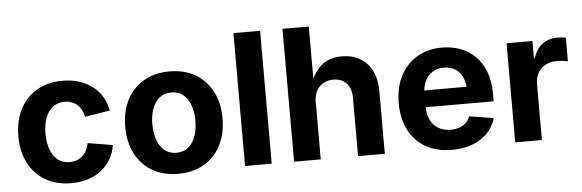

<svg xmlns="http://www.w3.org/2000/svg" viewBox="-48 -882 3173 1047"><g transform="rotate(-5 1538.5 -359.0)"><path d="M304.2 10.7Q222.7 10.7 163.1 -24.4Q103.5 -59.6 71 -122.6Q38.6 -185.5 38.6 -269Q38.6 -353 71 -416.3Q103.5 -479.5 163.1 -514.6Q222.7 -549.8 304.2 -549.8Q353.5 -549.8 394.5 -536.9Q435.5 -523.9 467.3 -500Q499 -476.1 519.3 -442.1Q539.6 -408.2 546.9 -365.7L410.6 -343.3Q406.2 -364.3 397.2 -381.1Q388.2 -397.9 375 -409.9Q361.8 -421.9 344.5 -428.2Q327.1 -434.6 306.2 -434.6Q267.1 -434.6 240.7 -413.8Q214.4 -393.1 200.7 -356Q187 -318.8 187 -269.5Q187 -221.2 200.7 -183.8Q214.4 -146.5 240.7 -125.5Q267.1 -104.5 306.2 -104.5Q327.1 -104.5 344.7 -111.1Q362.3 -117.7 375.7 -129.9Q389.2 -142.1 398.2 -159.7Q407.2 -177.2 411.6 -199.2L547.9 -176.8Q541 -133.3 520.5 -98.9Q500 -64.5 468.3 -39.8Q436.5 -15.1 395 -2.2Q353.5 10.7 304.2 10.7Z M889.6 10.7Q808.1 10.7 748.3 -24.4Q688.5 -59.6 656 -122.6Q623.5 -185.5 623.5 -269Q623.5 -353.5 656 -416.5Q688.5 -479.5 748.3 -514.6Q808.1 -549.8 889.6 -549.8Q971.7 -549.8 1031.5 -514.6Q1091.3 -479.5 1123.8 -416.5Q1156.2 -353.5 1156.2 -269Q1156.2 -185.5 1123.8 -122.6Q1091.3 -59.6 1031.5 -24.4Q971.7 10.7 889.6 10.7ZM889.6 -104.5Q928.7 -104.5 954.8 -126Q981 -147.5 994.4 -184.8Q1007.8 -222.2 1007.8 -269.5Q1007.8 -317.9 994.4 -355Q981 -392.1 954.8 -413.3Q928.7 -434.6 889.6 -434.6Q851.1 -434.6 825 -413.3Q798.8 -392.1 785.4 -355Q772 -317.9 772 -269.5Q772 -222.2 785.4 -184.8Q798.8 -147.5 825 -126Q851.1 -104.5 889.6 -104.5Z M1401.9 -727.5V0H1255.9V-727.5Z M1670.4 -313V0H1524.4V-727.5H1668.5V-406.2H1654.8Q1676.3 -474.6 1720.2 -512.2Q1764.2 -549.8 1833.5 -549.8Q1890.1 -549.8 1932.4 -525.1Q1974.6 -500.5 1997.8 -454.6Q2021 -408.7 2021 -344.7V0H1874.5V-318.8Q1874.5 -369.6 1848.4 -398.4Q1822.3 -427.2 1776.4 -427.2Q1745.6 -427.2 1721.7 -413.8Q1697.8 -400.4 1684.1 -375Q1670.4 -349.6 1670.4 -313Z M2388.7 10.7Q2305.7 10.7 2245.4 -23.4Q2185.1 -57.6 2152.8 -120.4Q2120.6 -183.1 2120.6 -268.6Q2120.6 -352.5 2152.8 -415.8Q2185.1 -479 2243.9 -514.4Q2302.7 -549.8 2381.8 -549.8Q2435.5 -549.8 2481.9 -532.5Q2528.3 -515.1 2563.2 -480.7Q2598.1 -446.3 2617.7 -394.5Q2637.2 -342.8 2637.2 -273.9V-233.4H2179.7V-325.2H2566.4L2498 -300.8Q2498 -343.3 2485.1 -374.3Q2472.2 -405.3 2446.5 -422.6Q2420.9 -439.9 2382.8 -439.9Q2345.2 -439.9 2318.8 -422.6Q2292.5 -405.3 2278.6 -375.2Q2264.6 -345.2 2264.6 -306.6V-242.2Q2264.6 -195.8 2280.3 -163.8Q2295.9 -131.8 2324.7 -115.5Q2353.5 -99.1 2391.1 -99.1Q2417 -99.1 2438.2 -106.7Q2459.5 -114.3 2474.4 -128.4Q2489.3 -142.6 2497.1 -163.6L2629.4 -142.1Q2616.7 -96.2 2584 -61.8Q2551.3 -27.3 2501.7 -8.3Q2452.1 10.7 2388.7 10.7Z M2734.9 0V-542.5H2876.5V-448.2H2881.8Q2896.5 -498.5 2931.4 -523.9Q2966.3 -549.3 3012.7 -549.3Q3024.4 -549.3 3037.1 -548.1Q3049.8 -546.9 3059.6 -544.9V-415Q3050.3 -418 3031.7 -419.9Q3013.2 -421.9 2996.6 -421.9Q2963.4 -421.9 2937 -407.5Q2910.6 -393.1 2895.8 -367.4Q2880.9 -341.8 2880.9 -307.1V0Z"/></g></svg>

Font: Inter 16pt
Style: Bold
Weight: 700
Version: Version 4.001;git-66647c0bb